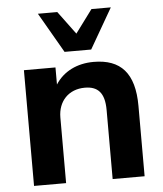

<svg xmlns="http://www.w3.org/2000/svg" viewBox="-55 -842 757 891"><g transform="rotate(-5 323.5 -397.0)"><path d="M216.8 0V-305.7C216.8 -381.3 266.1 -433.6 341.8 -433.6C401.4 -433.6 433.6 -402.8 433.6 -321.8V0H582.5V-327.6C582.5 -481 518.6 -549.3 392.6 -549.3C315.4 -549.3 251.5 -517.6 214.4 -459.5V-539.1H67.4V0ZM386.7 -607.4 494.6 -794.4H404.3L324.7 -687L245.1 -794.4H154.8L262.7 -607.4Z"/></g></svg>

Font: Winston
Style: Bold
Weight: 700
Designer: Vernon Adams, Kim Jin-seong, David Berlow, Cristiano Sobral
Foundry: The Winston Project Authors
Version: Version 3.004